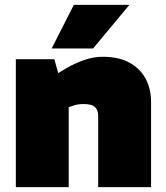

<svg xmlns="http://www.w3.org/2000/svg" viewBox="-20 -768 680 788"><path d="M45 0V-525H203L219 -468L254 -489Q289 -509 326.5 -522Q364 -535 402 -535Q468 -535 512 -510.5Q556 -486 578 -444.5Q600 -403 600 -350V0H383V-292Q383 -315 370.5 -328Q358 -341 322 -341Q311 -341 301 -339.5Q291 -338 282 -335L262 -328V0ZM192 -569 283 -748H511L362 -569Z"/></svg>

Font: REM Medium Black
Style: Regular
Weight: 900
Version: Version 1.005;gftools[0.9.28]